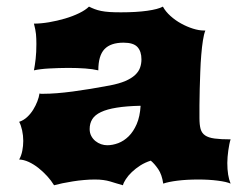

<svg xmlns="http://www.w3.org/2000/svg" viewBox="-20 -547 708 572"><path d="M37.1 -71.8Q43.5 -83 46.4 -97.7Q49.3 -112.3 49.3 -127.4Q49.3 -143.1 45.9 -158.7Q42.5 -174.3 37.1 -184.1Q50.3 -188.5 60.8 -198.2Q71.3 -208 78.9 -220.2Q86.4 -232.4 91.3 -245.1Q96.2 -257.8 97.7 -268.6Q100.1 -267.6 103 -267.6Q106 -267.6 109.4 -267.6Q145.5 -267.6 196.8 -274.4Q248 -281.2 307.6 -292.5Q335.4 -297.9 353.5 -305.7Q371.6 -313.5 382.3 -323.5Q393.1 -333.5 397.2 -345.2Q401.4 -356.9 401.4 -370.1Q401.4 -394 389.4 -407Q377.4 -419.9 348.1 -419.9Q309.6 -419.9 291.3 -400.6Q272.9 -381.3 272.9 -337.4Q256.8 -341.3 233.9 -343Q210.9 -344.7 183.1 -344.7Q168.9 -344.7 154.5 -344.2Q140.1 -343.8 126.5 -343Q112.8 -342.3 101.1 -340.8Q89.4 -339.4 81.1 -337.4Q84 -352.5 86.2 -371.6Q88.4 -390.6 88.4 -416Q88.4 -424.3 88.1 -431.4Q87.9 -438.5 87.2 -445.3Q86.4 -452.1 85 -459.7Q83.5 -467.3 81.1 -476.6Q101.6 -476.6 126 -480.7Q150.4 -484.9 173.6 -491.7Q196.8 -498.5 215.8 -507.8Q234.9 -517.1 245.1 -527.3Q253.9 -522.9 262.2 -519.8Q270.5 -516.6 281.2 -514.4Q292 -512.2 306.2 -511.2Q320.3 -510.3 340.3 -510.3Q386.2 -510.3 418.7 -514.9Q451.2 -519.5 465.3 -527.3Q473.1 -512.7 487.8 -499.5Q502.4 -486.3 519.8 -476.8Q537.1 -467.3 554.9 -461.7Q572.8 -456.1 587.4 -456.1H591.8Q587.4 -445.3 584.5 -426.3Q581.5 -407.2 579.6 -383.5Q577.6 -359.9 576.7 -333.5Q575.7 -307.1 575 -281.5Q574.2 -255.9 574.2 -233.4Q574.2 -210.9 574.2 -195.3Q574.2 -175.3 577.6 -162.8Q581.1 -150.4 591.1 -143.6Q601.1 -136.7 619.4 -134.3Q637.7 -131.8 667 -131.8Q665 -126 663.3 -117.4Q661.6 -108.9 660.2 -99.1Q658.7 -89.4 658 -79.6Q657.2 -69.8 657.2 -61.5Q657.2 -23.4 667 0Q655.3 -5.4 628.9 -8.8Q602.5 -12.2 571.3 -12.2Q536.1 -12.2 509 -8.8Q481.9 -5.4 466.3 0Q462.4 -26.9 451.4 -43Q440.4 -59.1 429.2 -68.4Q412.1 -63 397.9 -54Q383.8 -44.9 372.8 -34.4Q361.8 -23.9 355 -13.4Q348.1 -2.9 346.2 4.9Q335 2 325.9 -1Q316.9 -3.9 307.6 -6.6Q298.3 -9.3 287.6 -10.7Q276.9 -12.2 262.2 -12.2Q247.1 -12.2 230.2 -10.7Q213.4 -9.3 196.8 -6.6Q180.2 -3.9 165.8 -1Q151.4 2 141.1 4.9Q132.8 -8.8 120.6 -22.2Q108.4 -35.6 94.5 -46.6Q80.6 -57.6 65.7 -64.5Q50.8 -71.3 37.1 -71.8ZM247.1 -162.6Q247.1 -150.9 252 -141.8Q256.8 -132.8 264.4 -126.7Q272 -120.6 281.2 -117.4Q290.5 -114.3 299.3 -114.3Q315.4 -114.3 332.3 -120.6Q349.1 -127 363.3 -140.9Q377.4 -154.8 387.2 -177.2Q397 -199.7 398.9 -231.9Q356.9 -231 327.9 -226.3Q298.8 -221.7 280.8 -213.1Q262.7 -204.6 254.9 -191.9Q247.1 -179.2 247.1 -162.6Z"/></svg>

Font: Arbutus
Style: Regular
Weight: 400
Designer: Karolina Lach
Foundry: Sorkin Type Co.
Version: Version 1.002